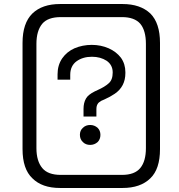

<svg xmlns="http://www.w3.org/2000/svg" viewBox="-20 -822 891 954"><path d="M589 112H278Q189 112 141 64Q92 18 92 -81V-609Q92 -707 141 -755Q190 -802 278 -802H589Q677 -802 727 -755Q775 -707 775 -609V-81Q775 18 727 64Q678 112 589 112ZM282 47H586Q649 47 677 13Q705 -21 705 -86V-604Q705 -670 677 -704Q648 -737 586 -737H282Q218 -737 190 -704Q161 -669 161 -604V-86Q161 -22 190 13Q218 47 282 47ZM428 -102Q406 -102 392 -116Q377 -130 377 -152Q377 -174 392 -187Q406 -201 428 -201Q449 -201 465 -187Q479 -173 479 -152Q479 -130 465 -116Q449 -102 428 -102ZM459 -243H395V-281Q395 -311 407 -332Q417 -351 451 -368L466 -375Q500 -390 520 -408Q540 -425 540 -462Q540 -499 510 -520Q479 -540 437 -540Q392 -540 361 -518Q329 -495 329 -450V-426H266V-453Q266 -498 289 -532Q312 -565 350 -582Q390 -599 436 -599Q481 -599 520 -582Q558 -565 581 -535Q603 -504 603 -463V-459Q603 -392 550 -356Q528 -341 499 -328L483 -321Q469 -313 465 -305Q459 -296 459 -279Z"/></svg>

Font: Rilu
Style: Regular
Weight: 500
Designer: Alí Sinisterra
Foundry: Alí Sinisterra
Version: 0.1